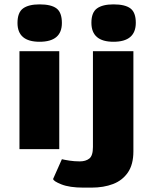

<svg xmlns="http://www.w3.org/2000/svg" viewBox="-20 -682 701 878"><path d="M161 -491Q60 -491 60 -577Q60 -625 85.5 -643.5Q111 -662 161 -662Q214 -662 238.5 -643.5Q263 -625 263 -577Q263 -491 161 -491ZM69 0V-448H251V0ZM499 -491Q398 -491 398 -578Q398 -625 423.5 -643.5Q449 -662 499 -662Q552 -662 576.5 -643.5Q601 -625 601 -578Q601 -491 499 -491ZM362 176Q298 176 260.5 161Q223 146 223 136L263 46Q275 49 297.5 52.5Q320 56 345 56Q372 56 388.5 43Q405 30 405 -10V-448H590V10Q590 70 565 106.5Q540 143 497 159.5Q454 176 398 176Z"/></svg>

Font: Goldman
Style: Bold
Weight: 700
Designer: Jaikishan Patel
Version: Version 1.000; ttfautohint (v1.8.3)